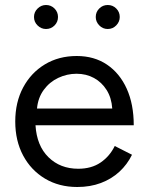

<svg xmlns="http://www.w3.org/2000/svg" viewBox="-20 -736 587 768"><path d="M289 12Q216 12 160 -21.5Q104 -55 72.5 -114Q41 -173 41 -250Q41 -327 72.5 -386Q104 -445 159.5 -478.5Q215 -512 287 -512Q357 -512 408 -477.5Q459 -443 487 -381Q515 -319 515 -235H122Q127 -153 174 -107Q221 -61 293 -61Q346 -61 382.5 -86Q419 -111 439 -152L508 -117Q489 -78 457.5 -49Q426 -20 383.5 -4Q341 12 289 12ZM128 -302H429Q426 -345 406.5 -376Q387 -407 356 -424Q325 -441 286 -441Q248 -441 213 -424.5Q178 -408 155 -376.5Q132 -345 128 -302ZM411 -620Q391 -620 377 -634.5Q363 -649 363 -668Q363 -688 377 -702Q391 -716 411 -716Q431 -716 445 -702Q459 -688 459 -668Q459 -649 445 -634.5Q431 -620 411 -620ZM164 -620Q145 -620 130.5 -634Q116 -648 116 -668Q116 -688 130.5 -702Q145 -716 164 -716Q184 -716 198 -702Q212 -688 212 -668Q212 -648 198 -634Q184 -620 164 -620Z"/></svg>

Font: Figtree
Style: Regular
Weight: 400
Designer: Erik Kennedy
Foundry: Erik Kennedy
Version: Version 2.002